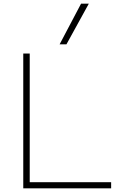

<svg xmlns="http://www.w3.org/2000/svg" viewBox="-20 -1020 675 1040"><path d="M106 0V-730H141V-33H582V0ZM340 -780H303L419 -1000H461Z"/></svg>

Font: M PLUS 2 ExtraLight
Style: Regular
Weight: 250
Designer: Coji Morishita
Foundry: UNDERFOREST DESIGN
Version: Version 1.001